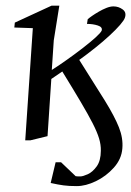

<svg xmlns="http://www.w3.org/2000/svg" viewBox="-20 -481 450 658"><path d="M242.9 156.8Q216 156.8 197.8 154.3Q179.7 151.9 153.7 146.1L170.6 75.1H189.3L239.3 122.8Q242.3 123.6 247.4 123.6Q252.4 123.6 255.4 123.6Q264 123.6 280.8 116.1Q297.5 108.5 311.5 89.1Q325.4 69.7 325.6 35.6Q326 15 319.5 -6.6Q313 -28.1 297.9 -57.8Q282.8 -87.4 257.4 -130.4Q232 -173.4 193.5 -236L155.9 -210.4L142.9 -14.4L83.8 0H66.5L92.5 -384.5L29.1 -386.7L30.8 -403.5L156.5 -461.5H183.3L164.3 -342.8L157.5 -241.2Q182.9 -257.3 211.3 -277.6Q239.7 -297.8 265.5 -317.8Q291.3 -337.8 308.5 -353.5Q325.6 -369.2 328.5 -376.2Q332 -388.2 315.3 -393.6Q298.6 -399.1 278.1 -399.1L280.6 -415.1Q285.3 -419.4 295.5 -426.5Q305.7 -433.6 318.5 -441Q331.3 -448.5 344.6 -453.8Q357.9 -459.1 368.8 -459.1Q386.2 -459.1 400.3 -448.8Q414.4 -438.5 407.9 -420Q405.4 -411.9 391.5 -395.7Q377.6 -379.6 355.6 -359.3Q333.7 -339 306.6 -317.4Q279.6 -295.7 251.6 -275.7Q306 -190.1 339.4 -136.1Q372.7 -82.1 387.5 -44.8Q402.3 -7.6 399.3 27.7Q396.5 64.3 370 93.7Q343.6 123.1 308.7 139.9Q273.8 156.8 242.9 156.8Z"/></svg>

Font: Ancizar Serif Light
Style: Italic
Weight: 300
Italic angle: -4°
Designer: Cesar Puertas, Viviana Monsalve, Julian Moncada, Julian Prieto, Jose Castro, Felipe Aragon, Mariel Hernandez, Sara Alarc
Version: Version 8.100